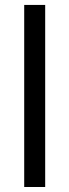

<svg xmlns="http://www.w3.org/2000/svg" viewBox="-20 -747 277 767"><path d="M160.5 -727.3V0H76.7V-727.3Z"/></svg>

Font: Inter Zeller
Style: Regular
Weight: 400
Designer: Rasmus Andersson; Joe Bland
Foundry: zeller
Version: Version 3.015;git-dec3a8cb1